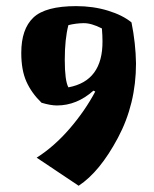

<svg xmlns="http://www.w3.org/2000/svg" viewBox="-20 -552 498 621"><path d="M309.6 -460Q275.4 -477.5 250 -477.1Q224.6 -476.6 201.2 -470.7Q189.5 -425.8 189.5 -358.4Q189.5 -291 201.2 -269.5Q312.5 -290 311.5 -418.9Q311.5 -436.5 309.6 -460ZM164.1 -210.9Q143.6 -210.9 114.3 -219.7Q82 -251 65.4 -288.1Q48.8 -325.2 48.8 -380.9Q48.8 -458 87.9 -495.1Q127 -532.2 226.6 -532.2Q281.2 -532.2 329.1 -517.6Q377 -502.9 405.3 -479.5Q418.9 -412.1 419.9 -346.7Q419.9 -215.8 361.3 -106Q302.7 3.9 234.4 48.8L98.6 -42Q155.3 -78.1 205.1 -135.7Q254.9 -193.4 288.1 -255.9L282.2 -258.8Q228.5 -210.9 164.1 -210.9Z"/></svg>

Font: Ravi Prakash
Style: Regular
Weight: 400
Designer: Appaji Ambarisha Darbha
Version: Version 1.0.4; ttfautohint (v1.2.42-39fb)